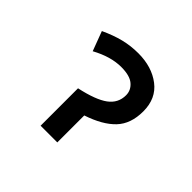

<svg xmlns="http://www.w3.org/2000/svg" viewBox="-119 -602 740 740"><g transform="rotate(45 251.0 -232.0)"><path d="M250 -464Q209 -464 171 -454.5Q133 -445 90 -425L120 -345Q184 -380 241 -380Q288 -380 309.5 -361.5Q331 -343 331 -316Q331 -273 295.5 -247Q260 -221 181 -204V0H272V-147Q347 -172 384.5 -211.5Q422 -251 422 -319Q422 -389 373 -426.5Q324 -464 250 -464Z"/></g></svg>

Font: Cambay Devanagari
Style: Regular
Weight: 700
Designer: Pooja Saxena
Foundry: Pooja Saxena
Version: Version 1.095;PS 001.095;hotconv 1.0.70;makeotf.lib2.5.58329